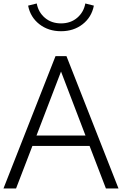

<svg xmlns="http://www.w3.org/2000/svg" viewBox="-27 -1068 692 1088"><path d="M64 0H-7.3L287.6 -750H349.6L644.5 0H573.2L480.5 -241.2H156.7ZM179.7 -299.8H457.5L318.8 -662.6ZM132.3 -1036.1 181.2 -1048.3Q190.4 -998.5 227.5 -967Q264.6 -935.5 318.8 -935.5Q373 -935.5 410.2 -967Q447.3 -998.5 456.5 -1048.3L504.9 -1036.1Q492.2 -970.7 441.4 -930.9Q390.6 -891.1 318.8 -891.1Q247.1 -891.1 196 -930.9Q145 -970.7 132.3 -1036.1Z"/></svg>

Font: Spartan MB
Style: Regular
Weight: 400
Designer: Matt Bailey, Mirko Velimirovic
Foundry: Matt Bailey
Version: Version 1.005